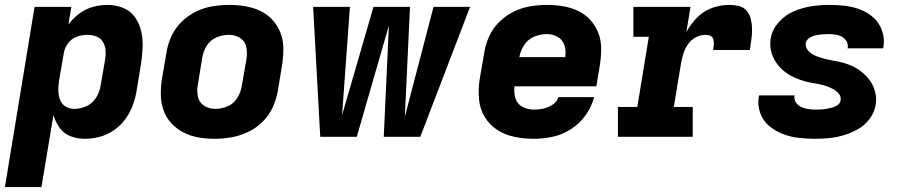

<svg xmlns="http://www.w3.org/2000/svg" viewBox="-54 -558 3674 783"><path d="M-34 205H115L164 -89Q172 -61 189 -37Q206 -13 233.5 -2.5Q261 8 292 8Q322 8 352.5 0Q383 -8 410 -26.5Q437 -45 456.5 -71.5Q476 -98 487 -127.5Q498 -157 503 -187L521 -297Q526 -330 527.5 -364Q529 -398 522 -429.5Q515 -461 497 -487Q479 -513 449 -525.5Q419 -538 385 -538Q355 -538 325.5 -530Q296 -522 270 -503Q244 -484 225 -458L237 -530H87ZM249 -114Q229 -114 213 -124Q197 -134 190.5 -152Q184 -170 184 -190Q184 -210 187 -230L206 -340Q209 -362 223.5 -381.5Q238 -401 259.5 -408.5Q281 -416 303 -416Q322 -416 339 -409.5Q356 -403 365.5 -387.5Q375 -372 376.5 -353.5Q378 -335 375 -317L356 -207Q352 -182 337.5 -159Q323 -136 298.5 -125Q274 -114 249 -114Z M821 8Q855 8 889.5 2Q924 -4 957 -19.5Q990 -35 1016.5 -61Q1043 -87 1058 -120Q1073 -153 1079 -187L1097 -297Q1102 -330 1101.5 -363Q1101 -396 1089.5 -425Q1078 -454 1057 -477Q1036 -500 1007.5 -513.5Q979 -527 947 -532.5Q915 -538 882 -538Q848 -538 813.5 -532.5Q779 -527 746 -511Q713 -495 686.5 -469Q660 -443 645 -410Q630 -377 625 -344L606 -234Q601 -200 602 -167.5Q603 -135 614 -105.5Q625 -76 646.5 -53.5Q668 -31 696 -17Q724 -3 756 2.5Q788 8 821 8ZM824 -114Q798 -114 778 -127Q758 -140 753 -164.5Q748 -189 753 -214L771 -324Q775 -349 789.5 -372Q804 -395 829 -405.5Q854 -416 880 -416Q905 -416 925.5 -403Q946 -390 950.5 -366Q955 -342 951 -317L932 -207Q928 -182 913.5 -158.5Q899 -135 874 -124.5Q849 -114 824 -114Z M1252 0H1401L1532 -454L1511 0H1660L1863 -530H1714L1597 -82L1618 -530H1469L1341 -88L1373 -530H1223Z M2123 8Q2162 8 2201 -0.5Q2240 -9 2275.5 -32Q2311 -55 2335 -89.5Q2359 -124 2369 -162H2223Q2218 -143 2199.5 -131Q2181 -119 2161.5 -115Q2142 -111 2123 -111Q2098 -111 2076.5 -122.5Q2055 -134 2048 -157.5Q2041 -181 2044 -206H2378L2393 -297Q2398 -330 2397.5 -363Q2397 -396 2385.5 -425Q2374 -454 2353 -477Q2332 -500 2303.5 -513.5Q2275 -527 2243 -532.5Q2211 -538 2178 -538Q2144 -538 2109.5 -532.5Q2075 -527 2042 -511Q2009 -495 1982.5 -469Q1956 -443 1941 -410Q1926 -377 1921 -344L1902 -234Q1896 -193 1899.5 -153.5Q1903 -114 1922.5 -81.5Q1942 -49 1973.5 -28.5Q2005 -8 2044 0Q2083 8 2123 8ZM2064 -325Q2068 -350 2083.5 -374Q2099 -398 2124.5 -408.5Q2150 -419 2176 -419Q2200 -419 2220.5 -407.5Q2241 -396 2248 -372.5Q2255 -349 2251 -325Z M2466 0H2771V-122H2694L2724 -304Q2728 -324 2734.5 -343.5Q2741 -363 2753.5 -380Q2766 -397 2785 -406.5Q2804 -416 2824 -416Q2835 -416 2844 -411.5Q2853 -407 2855.5 -396.5Q2858 -386 2857 -375.5Q2856 -365 2854 -354H3004Q3007 -375 3010 -396Q3013 -417 3013 -437.5Q3013 -458 3008.5 -478Q3004 -498 2991.5 -513.5Q2979 -529 2959 -533.5Q2939 -538 2919 -538Q2884 -538 2849.5 -525.5Q2815 -513 2788.5 -486Q2762 -459 2745 -427L2762 -530H2529V-408H2592L2545 -122H2466Z M3270 8Q3299 8 3329 5Q3359 2 3388.5 -7Q3418 -16 3446 -32Q3474 -48 3493 -74Q3512 -100 3517 -130Q3520 -146 3518.5 -161.5Q3517 -177 3512.5 -191.5Q3508 -206 3500.5 -219Q3493 -232 3483 -243Q3473 -254 3461.5 -263.5Q3450 -273 3437 -280.5Q3424 -288 3410 -293.5Q3396 -299 3381 -303Q3366 -307 3350.5 -309.5Q3335 -312 3320 -315.5Q3305 -319 3290.5 -323.5Q3276 -328 3262.5 -335Q3249 -342 3239.5 -354.5Q3230 -367 3232 -383Q3235 -396 3248 -404Q3261 -412 3274.5 -414.5Q3288 -417 3301.5 -418Q3315 -419 3328 -419Q3347 -419 3364.5 -414.5Q3382 -410 3394 -396Q3406 -382 3403 -363Q3403 -362 3402 -361H3547Q3548 -364 3549 -368Q3554 -401 3543.5 -432Q3533 -463 3510 -484.5Q3487 -506 3457 -518Q3427 -530 3394 -534Q3361 -538 3328 -538Q3292 -538 3255.5 -532.5Q3219 -527 3183.5 -512Q3148 -497 3121.5 -467Q3095 -437 3089 -401Q3086 -385 3087.5 -369Q3089 -353 3093.5 -339Q3098 -325 3105.5 -312Q3113 -299 3123 -287.5Q3133 -276 3144.5 -267Q3156 -258 3169 -250.5Q3182 -243 3196 -237.5Q3210 -232 3225 -227.5Q3240 -223 3255 -220.5Q3270 -218 3285.5 -215Q3301 -212 3315.5 -207Q3330 -202 3343 -195Q3356 -188 3366.5 -176Q3377 -164 3374 -148Q3372 -136 3361 -129Q3350 -122 3338.5 -119Q3327 -116 3315.5 -114Q3304 -112 3292.5 -111.5Q3281 -111 3270 -111Q3255 -111 3240.5 -113.5Q3226 -116 3213 -122Q3200 -128 3192 -140Q3184 -152 3186 -167L3187 -169H3042Q3041 -166 3040 -162Q3035 -128 3046.5 -96.5Q3058 -65 3082.5 -44.5Q3107 -24 3137.5 -12Q3168 0 3201.5 4Q3235 8 3270 8Z"/></svg>

Font: Iosevka Sparkle Heavy Oblique
Style: Regular
Weight: 900
Italic angle: -9°
Designer: Belleve Invis
Foundry: Belleve Invis
Version: Version 4.5.0; ttfautohint (v1.8.3)